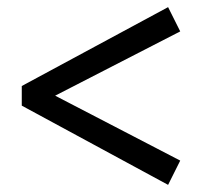

<svg xmlns="http://www.w3.org/2000/svg" viewBox="-20 -592 570 538"><path d="M41 -296V-351L451 -572L485 -504L90 -301V-347L485 -142L451 -74Z"/></svg>

Font: Source Serif 4 36pt
Style: Bold
Weight: 700
Designer: Frank Grießhammer
Foundry: Adobe Systems Incorporated
Version: Version 4.004;hotconv 1.0.116;makeotfexe 2.5.65601